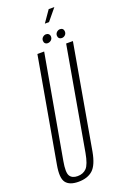

<svg xmlns="http://www.w3.org/2000/svg" viewBox="-177 -919 627 973"><g transform="rotate(-20 136.5 -432.0)"><path d="M68 5Q117 5 145.2 -20.2Q173.5 -45.5 186 -114L284.5 -675H248L150.5 -120Q140 -61.5 121.8 -42.5Q103.5 -23.5 73.5 -23.5Q44 -23.5 32.2 -42.5Q20.5 -61.5 31 -120L129.5 -675H93L-6 -114Q-18.5 -45.5 0.8 -20.2Q20 5 68 5ZM161.5 -708.5Q171.5 -708.5 179.8 -715.5Q188 -722.5 188 -734Q188 -743 182.2 -748.5Q176.5 -754 168 -754Q158 -754 150 -746.8Q142 -739.5 142 -728.5Q142 -719.5 147.2 -714Q152.5 -708.5 161.5 -708.5ZM237 -708.5Q247.5 -708.5 255.2 -715.5Q263 -722.5 263 -734Q263 -743 257.8 -748.5Q252.5 -754 243.5 -754Q233.5 -754 225.5 -746.8Q217.5 -739.5 217.5 -728.5Q217.5 -719.5 223 -714Q228.5 -708.5 237 -708.5ZM181 -806.5H203.5L255 -869H224.5Z"/></g></svg>

Font: Anybody ExtraCondensed ExtraLight
Style: Italic
Weight: 250
Width: 2
Italic angle: -10°
Version: Version 1.113;gftools[0.9.25]